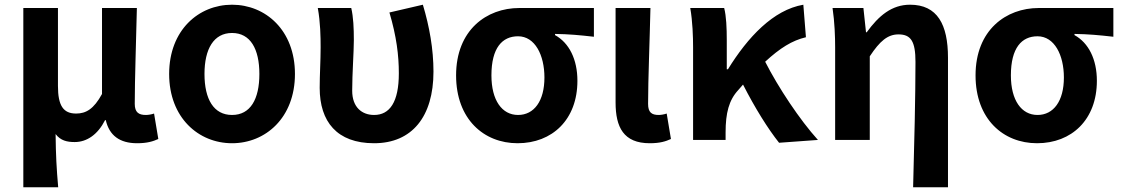

<svg xmlns="http://www.w3.org/2000/svg" viewBox="-20 -594 4759 815"><path d="M79 201H227C220 120 217 66 216 -25C237 3 265 9 297 9C349 9 395 -23 426 -84H429C444 -19 488 14 562 14C605 14 630 6 652 -4L634 -112C622 -108 609 -106 599 -106C569 -106 552 -117 552 -153C552 -257 558 -424 561 -560H413V-195C378 -131 345 -112 303 -112C249 -112 226 -145 226 -229V-560H79Z M965 14C1107 14 1232 -94 1232 -280C1232 -466 1107 -574 965 -574C823 -574 698 -466 698 -280C698 -94 823 14 965 14ZM965 -106C887 -106 848 -173 848 -280C848 -386 887 -454 965 -454C1043 -454 1081 -386 1081 -280C1081 -173 1043 -106 965 -106Z M1568 14C1729 14 1820 -99 1820 -290C1820 -385 1803 -481 1775 -574L1633 -541C1663 -440 1673 -359 1673 -283C1673 -160 1634 -106 1568 -106C1517 -106 1475 -138 1475 -209C1475 -282 1482 -373 1482 -423C1482 -475 1480 -521 1471 -560H1329C1340 -499 1341 -437 1341 -393C1341 -335 1337 -278 1337 -221C1337 -78 1410 14 1568 14Z M2177 14C2324 14 2431 -86 2431 -251C2431 -342 2396 -412 2336 -445V-450C2396 -449 2439 -445 2501 -438V-560H2184C2046 -560 1916 -467 1916 -274C1916 -88 2034 14 2177 14ZM2179 -106C2111 -106 2066 -168 2066 -274C2066 -391 2112 -440 2179 -440C2251 -440 2291 -360 2291 -265C2291 -165 2247 -106 2179 -106Z M2738 14C2782 14 2806 6 2828 -4L2810 -112C2798 -108 2785 -106 2776 -106C2746 -106 2731 -117 2731 -153C2731 -257 2738 -424 2741 -560H2593V-159C2593 -54 2627 14 2738 14Z M2922 0H3060V-32C3060 -114 3074 -169 3114 -212C3121 -220 3128 -228 3134 -235C3185 -135 3240 -47 3287 12L3452 0C3375 -85 3284 -222 3228 -332C3291 -390 3342 -422 3401 -436L3390 -574C3262 -552 3154 -436 3070 -300H3065V-423C3065 -475 3063 -525 3054 -560H2910C2920 -503 2922 -437 2922 -393Z M3856 201H4004V-349C4004 -490 3959 -574 3843 -574C3765 -574 3710 -527 3659 -457H3656L3645 -560H3514C3523 -499 3525 -437 3525 -393V0H3672V-355C3715 -420 3748 -448 3794 -448C3847 -448 3866 -418 3866 -331C3866 -193 3861 24 3856 201Z M4382 14C4529 14 4636 -86 4636 -251C4636 -342 4601 -412 4541 -445V-450C4601 -449 4644 -445 4706 -438V-560H4389C4251 -560 4121 -467 4121 -274C4121 -88 4239 14 4382 14ZM4384 -106C4316 -106 4271 -168 4271 -274C4271 -391 4317 -440 4384 -440C4456 -440 4496 -360 4496 -265C4496 -165 4452 -106 4384 -106Z"/></svg>

Font: Source Han Sans JP
Style: Bold
Weight: 700
Designer: Ryoko NISHIZUKA 西塚涼子 (kana, bopomofo & ideographs); Paul D. Hunt (Latin, Greek & Cyrillic); Sandoll Communications 산돌커뮤니
Foundry: Adobe
Version: Version 2.002;hotconv 1.0.116;makeotfexe 2.5.65601